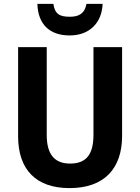

<svg xmlns="http://www.w3.org/2000/svg" viewBox="-20 -956 719 986"><path d="M507 -936H424C415 -885 383 -870 339 -870C287 -870 262 -883 254 -936H172C175 -833 233 -774 338 -774C439 -774 503 -838 507 -936ZM607 -258V-714H460V-264C460 -164 424 -116 340 -116C261 -116 220 -162 220 -263V-714H73V-256C73 -85 165 10 337 10C517 10 607 -92 607 -258Z"/></svg>

Font: Noto Sans Thai Looped SemiCondensed
Style: Bold
Weight: 700
Width: 4
Designer: Sasikarn Vongin, Ben Mitchell
Foundry: The Fontpad Ltd
Version: Version 1.001